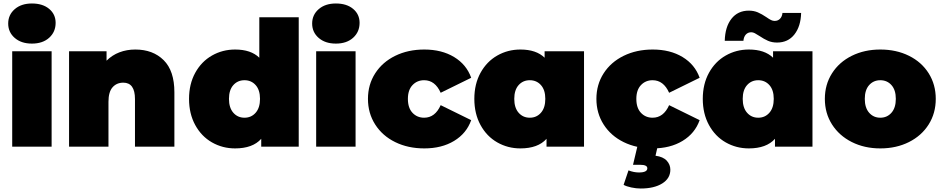

<svg xmlns="http://www.w3.org/2000/svg" viewBox="-20 -841 5407 1101"><path d="M50 -547H276V0H50ZM27 -706Q27 -756 64.5 -788.5Q102 -821 163 -821Q225 -821 262 -790Q299 -759 299 -710Q299 -658 262 -624.5Q225 -591 163 -591Q102 -591 64.5 -623.5Q27 -656 27 -706Z M980 -312V0H754V-273Q754 -367 687 -367Q649 -367 625.5 -340.5Q602 -314 602 -257V0H376V-547H591V-493Q623 -525 665 -541Q707 -557 756 -557Q857 -557 918.5 -496Q980 -435 980 -312Z M1693 -742V0H1478V-45Q1429 10 1328 10Q1256 10 1195.5 -24.5Q1135 -59 1099.5 -124Q1064 -189 1064 -274Q1064 -359 1099.5 -423.5Q1135 -488 1195.5 -522.5Q1256 -557 1328 -557Q1419 -557 1467 -510V-742ZM1471 -274Q1471 -325 1446 -353Q1421 -381 1382 -381Q1343 -381 1318 -353Q1293 -325 1293 -274Q1293 -223 1318 -194.5Q1343 -166 1382 -166Q1421 -166 1446 -194.5Q1471 -223 1471 -274Z M1793 -547H2019V0H1793ZM1770 -706Q1770 -756 1807.5 -788.5Q1845 -821 1906 -821Q1968 -821 2005 -790Q2042 -759 2042 -710Q2042 -658 2005 -624.5Q1968 -591 1906 -591Q1845 -591 1807.5 -623.5Q1770 -656 1770 -706Z M2090 -274Q2090 -356 2131.5 -420.5Q2173 -485 2246.5 -521Q2320 -557 2413 -557Q2513 -557 2584 -514Q2655 -471 2682 -395L2507 -309Q2475 -381 2412 -381Q2372 -381 2345.5 -353Q2319 -325 2319 -274Q2319 -222 2345.5 -194Q2372 -166 2412 -166Q2475 -166 2507 -238L2682 -152Q2655 -76 2584 -33Q2513 10 2413 10Q2320 10 2246.5 -26Q2173 -62 2131.5 -127Q2090 -192 2090 -274Z M3329 -547V0H3114V-45Q3065 10 2964 10Q2892 10 2831.5 -24.5Q2771 -59 2735.5 -124Q2700 -189 2700 -274Q2700 -359 2735.5 -423.5Q2771 -488 2831.5 -522.5Q2892 -557 2964 -557Q3055 -557 3103 -510V-547ZM3107 -274Q3107 -325 3082 -353Q3057 -381 3018 -381Q2979 -381 2954 -353Q2929 -325 2929 -274Q2929 -223 2954 -194.5Q2979 -166 3018 -166Q3057 -166 3082 -194.5Q3107 -223 3107 -274Z M3400 -274Q3400 -356 3441.5 -420.5Q3483 -485 3556.5 -521Q3630 -557 3723 -557Q3823 -557 3894 -514Q3965 -471 3992 -395L3817 -309Q3785 -381 3722 -381Q3682 -381 3655.5 -353Q3629 -325 3629 -274Q3629 -222 3655.5 -194Q3682 -166 3722 -166Q3785 -166 3817 -238L3992 -152Q3965 -76 3894 -33Q3823 10 3723 10Q3630 10 3556.5 -26Q3483 -62 3441.5 -127Q3400 -192 3400 -274ZM3556 219 3584 136Q3614 148 3644 148Q3692 148 3692 124Q3692 104 3651 104H3610L3637 -10H3753L3739 52Q3783 58 3803.5 80.5Q3824 103 3824 132Q3824 182 3777.5 211Q3731 240 3654 240Q3628 240 3600 234Q3572 228 3556 219Z M4639 -547V0H4424V-45Q4375 10 4274 10Q4202 10 4141.5 -24.5Q4081 -59 4045.5 -124Q4010 -189 4010 -274Q4010 -359 4045.5 -423.5Q4081 -488 4141.5 -522.5Q4202 -557 4274 -557Q4365 -557 4413 -510V-547ZM4417 -274Q4417 -325 4392 -353Q4367 -381 4328 -381Q4289 -381 4264 -353Q4239 -325 4239 -274Q4239 -223 4264 -194.5Q4289 -166 4328 -166Q4367 -166 4392 -194.5Q4417 -223 4417 -274ZM4336 -634Q4319 -645 4308.5 -650.5Q4298 -656 4288 -656Q4269 -656 4257 -643Q4245 -630 4243 -607H4136Q4138 -687 4174.5 -733.5Q4211 -780 4274 -780Q4303 -780 4326 -770Q4349 -760 4374 -743Q4391 -731 4401.5 -726Q4412 -721 4422 -721Q4441 -721 4453 -733.5Q4465 -746 4467 -767H4574Q4572 -690 4535.5 -643.5Q4499 -597 4436 -597Q4407 -597 4384 -607Q4361 -617 4336 -634Z M4710 -274Q4710 -356 4751 -420.5Q4792 -485 4864.5 -521Q4937 -557 5028 -557Q5120 -557 5192.5 -521Q5265 -485 5305.5 -420.5Q5346 -356 5346 -274Q5346 -192 5305.5 -127.5Q5265 -63 5192.5 -26.5Q5120 10 5028 10Q4937 10 4864.5 -26.5Q4792 -63 4751 -127.5Q4710 -192 4710 -274ZM5117 -274Q5117 -325 5092 -353Q5067 -381 5028 -381Q4989 -381 4964 -353Q4939 -325 4939 -274Q4939 -223 4964 -194.5Q4989 -166 5028 -166Q5067 -166 5092 -194.5Q5117 -223 5117 -274Z"/></svg>

Font: Montserrat Alternates Black
Style: Regular
Weight: 900
Designer: Julieta Ulanovsky
Foundry: Julieta Ulanovsky
Version: Version 7.200